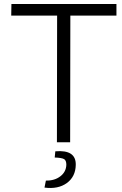

<svg xmlns="http://www.w3.org/2000/svg" viewBox="-20 -710 608 958"><path d="M331 -632 330 0H264L265 -632H36L37 -690H561V-632ZM256 45Q360 36 358 113Q357 171 314 203Q270 235 202 226L209 191Q253 192 282 169Q310 147 311 112Q311 91 300 84Q288 77 253 76Z"/></svg>

Font: Taylor Sans Light
Style: Regular
Weight: 300
Italic angle: -8°
Designer: Natanael Gama
Version: Version 1.001 September 8, 2015